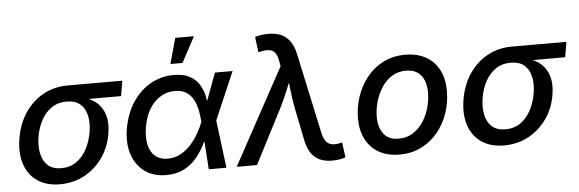

<svg xmlns="http://www.w3.org/2000/svg" viewBox="-49 -923 3298 1094"><g transform="rotate(-5 1599.5 -375.5)"><path d="M254.9 11.2Q177.7 11.2 126.2 -23.9Q74.7 -59.1 53.7 -122.1Q32.7 -185.1 46.4 -269Q60.5 -353 102.5 -415.3Q144.5 -477.5 207.3 -511.7Q270 -545.9 347.2 -545.9H659.2L644.5 -459H405.8L332 -455.1Q282.7 -455.1 246.3 -430.2Q210 -405.3 187.3 -363.5Q164.6 -321.8 155.8 -269.5Q147.5 -218.3 155.8 -175Q164.1 -131.8 192.1 -105.7Q220.2 -79.6 270 -79.6Q319.8 -79.6 356.4 -105.2Q393.1 -130.9 416 -174.3Q439 -217.8 447.8 -269.5Q456.5 -322.3 447.3 -364.3Q438 -406.2 409.9 -430.7Q381.8 -455.1 332 -455.1L336.9 -481.4Q393.6 -481.4 438 -467.3Q482.4 -453.1 511.5 -424.6Q540.5 -396 552 -353Q563.5 -310.1 553.7 -252Q541.5 -176.3 499.8 -116.7Q458 -57.1 395 -22.9Q332 11.2 254.9 11.2Z M862.3 11.7Q789.6 11.7 739.7 -24.4Q689.9 -60.5 668.7 -124.3Q647.5 -188 661.1 -271Q675.8 -355.5 716.8 -418.7Q757.8 -481.9 818.8 -517.3Q879.9 -552.7 953.1 -552.7Q1010.3 -552.7 1045.7 -533Q1081.1 -513.2 1100.1 -481.4Q1119.1 -449.7 1126 -414.6Q1132.8 -379.4 1133.3 -348.1H1169.9L1172.4 -274.4L1207 0H1106L1087.4 -274.4Q1085.4 -301.8 1079.8 -334Q1074.2 -366.2 1060.5 -395Q1046.9 -423.8 1020.8 -442.6Q994.6 -461.4 952.6 -461.4Q906.7 -461.4 868.9 -438.2Q831.1 -415 805.4 -372.3Q779.8 -329.6 770 -270Q760.7 -211.9 770.3 -169.4Q779.8 -127 807.4 -103.8Q835 -80.6 878.9 -80.6Q920.4 -80.6 954.3 -99.9Q988.3 -119.1 1014.2 -148.7Q1040 -178.2 1058.3 -211.2Q1076.7 -244.1 1086.9 -271.5L1189 -545.9H1290L1171.9 -271.5L1146 -201.2H1112.3Q1099.6 -170.4 1080.6 -133.8Q1061.5 -97.2 1032.7 -64Q1003.9 -30.8 962.2 -9.5Q920.4 11.7 862.3 11.7ZM940.4 -616.7 981 -762.7H1087.9L1009.8 -616.7Z M1265.6 0 1564.9 -549.8 1560.1 -575.7Q1554.7 -609.9 1542.2 -626.5Q1529.8 -643.1 1509 -646Q1488.3 -648.9 1457.5 -642.1L1445.8 -640.1L1434.6 -727.5Q1445.8 -732.4 1467 -735.8Q1488.3 -739.3 1512.7 -739.3Q1553.7 -739.3 1584.2 -725.6Q1614.7 -711.9 1635 -682.9Q1655.3 -653.8 1665 -606.9L1762.7 -153.3Q1770 -118.7 1783.7 -101.6Q1797.4 -84.5 1817.4 -81.1Q1837.4 -77.6 1864.3 -83.5L1876 -86.4L1887.7 0Q1877.4 4.4 1856.4 8.3Q1835.4 12.2 1810.5 12.2Q1770 12.2 1739.7 -1.7Q1709.5 -15.6 1690.2 -44.9Q1670.9 -74.2 1661.6 -120.6L1623.5 -310.1Q1613.3 -362.8 1608.4 -413.3Q1603.5 -463.9 1597.7 -515.1H1630.9Q1608.4 -464.4 1588.1 -413.1Q1567.9 -361.8 1541.5 -310.1L1381.8 0Z M2196.8 11.2Q2127.9 11.2 2079.1 -16.6Q2030.3 -44.4 2004.2 -95Q1978 -145.5 1978 -213.4Q1978 -278.3 1998.5 -339.1Q2019 -399.9 2057.9 -448.2Q2096.7 -496.6 2152.1 -524.7Q2207.5 -552.7 2277.3 -552.7Q2345.7 -552.7 2395 -525.1Q2444.3 -497.6 2470.5 -446.8Q2496.6 -396 2496.6 -327.6Q2496.6 -261.7 2476.1 -200.9Q2455.6 -140.1 2416.3 -92.3Q2377 -44.4 2321.5 -16.6Q2266.1 11.2 2196.8 11.2ZM2199.7 -79.6Q2247.1 -79.6 2282.5 -102.5Q2317.9 -125.5 2341.6 -162.4Q2365.2 -199.2 2377 -242.9Q2388.7 -286.6 2388.7 -327.6Q2388.7 -366.2 2376.7 -396.5Q2364.7 -426.8 2339.4 -444.3Q2314 -461.9 2273.9 -461.9Q2227.1 -461.9 2191.9 -439.2Q2156.7 -416.5 2133.1 -379.2Q2109.4 -341.8 2097.4 -298.3Q2085.4 -254.9 2085.4 -212.9Q2085.4 -155.8 2112.8 -117.7Q2140.1 -79.6 2199.7 -79.6Z M2794.9 11.2Q2717.8 11.2 2666.3 -23.9Q2614.7 -59.1 2593.8 -122.1Q2572.8 -185.1 2586.4 -269Q2600.6 -353 2642.6 -415.3Q2684.6 -477.5 2747.3 -511.7Q2810.1 -545.9 2887.2 -545.9H3199.2L3184.6 -459H2945.8L2872.1 -455.1Q2822.8 -455.1 2786.4 -430.2Q2750 -405.3 2727.3 -363.5Q2704.6 -321.8 2695.8 -269.5Q2687.5 -218.3 2695.8 -175Q2704.1 -131.8 2732.2 -105.7Q2760.3 -79.6 2810.1 -79.6Q2859.9 -79.6 2896.5 -105.2Q2933.1 -130.9 2956.1 -174.3Q2979 -217.8 2987.8 -269.5Q2996.6 -322.3 2987.3 -364.3Q2978 -406.2 2950 -430.7Q2921.9 -455.1 2872.1 -455.1L2877 -481.4Q2933.6 -481.4 2978 -467.3Q3022.5 -453.1 3051.5 -424.6Q3080.6 -396 3092 -353Q3103.5 -310.1 3093.8 -252Q3081.5 -176.3 3039.8 -116.7Q2998 -57.1 2935.1 -22.9Q2872.1 11.2 2794.9 11.2Z"/></g></svg>

Font: Inter Medium
Style: Italic
Weight: 500
Italic angle: -9.3988°
Designer: Rasmus Andersson
Foundry: rsms
Version: Version 4.001;git-66647c0bb